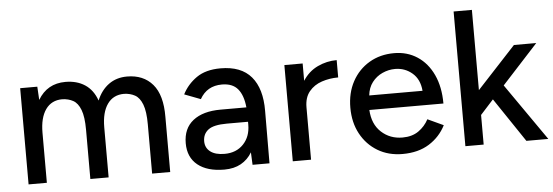

<svg xmlns="http://www.w3.org/2000/svg" viewBox="-47 -841 2865 994"><g transform="rotate(-5 1385.0 -344.0)"><path d="M66 0V-500H155L159 -431Q207 -512 302 -512Q361 -512 403 -484.5Q445 -457 465 -401Q487 -454 527 -483Q567 -512 622 -512Q707 -512 755 -456Q803 -400 802 -286V0H708V-256Q708 -323 694 -359.5Q680 -396 655.5 -409.5Q631 -423 599 -424Q543 -424 512.5 -381Q482 -338 482 -260V0H387V-256Q387 -323 373 -359.5Q359 -396 334.5 -409.5Q310 -423 278 -424Q222 -424 191.5 -381Q161 -338 161 -260V0Z M1083 12Q994 12 944.5 -28Q895 -68 895 -141Q895 -218 946.5 -258.5Q998 -299 1090 -299H1224Q1218 -362 1190.5 -395Q1163 -428 1108 -428Q1030 -428 993 -362L909 -394Q935 -445 983 -478.5Q1031 -512 1108 -512Q1215 -512 1267.5 -450Q1320 -388 1319 -272L1318 0H1230L1227 -65Q1205 -28 1169 -8Q1133 12 1083 12ZM1091 -69Q1152 -69 1189 -108Q1226 -147 1226 -209V-224H1116Q1047 -224 1019 -202.5Q991 -181 991 -143Q991 -109 1017 -89Q1043 -69 1091 -69Z M1439 0V-500H1534V-410Q1564 -457 1611.5 -479.5Q1659 -502 1711 -502V-412Q1666 -412 1625.5 -398.5Q1585 -385 1559.5 -354Q1534 -323 1534 -272V0Z M2009 12Q1936 12 1880 -21.5Q1824 -55 1792 -114Q1760 -173 1760 -250Q1760 -327 1792 -386Q1824 -445 1880.5 -478.5Q1937 -512 2010 -512Q2078 -512 2130.5 -477.5Q2183 -443 2212.5 -379.5Q2242 -316 2242 -230H1857Q1861 -156 1906 -114.5Q1951 -73 2016 -73Q2066 -73 2099.5 -96.5Q2133 -120 2152 -156L2234 -118Q2204 -59 2147.5 -23.5Q2091 12 2009 12ZM2008 -430Q1974 -430 1942 -415.5Q1910 -401 1888.5 -373Q1867 -345 1863 -305H2140Q2135 -365 2097 -397.5Q2059 -430 2008 -430Z M2336 0V-700H2431V-283L2632 -500H2748L2561 -296L2767 0H2653L2499 -229L2431 -154V0Z"/></g></svg>

Font: Figtree Medium
Style: Regular
Weight: 500
Designer: Erik Kennedy
Foundry: Erik Kennedy
Version: Version 2.001; ttfautohint (v1.8.4.7-5d5b);gftools[0.9.27]